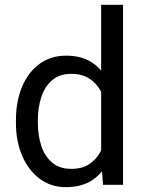

<svg xmlns="http://www.w3.org/2000/svg" viewBox="-20 -770 604 800"><path d="M254.4 9.8Q192.4 9.8 145.5 -25.1Q98.6 -60.1 72.5 -120.6Q46.4 -181.2 46.4 -258.3V-268.6Q46.4 -349.1 72.5 -409.9Q98.6 -470.7 145.5 -504.4Q192.4 -538.1 255.4 -538.1Q321.8 -538.1 366.2 -507.6Q410.6 -477.1 435.8 -420.9Q460.9 -364.7 468.3 -287.1V-239.7Q460.9 -163.1 436 -107.2Q411.1 -51.3 366.5 -20.8Q321.8 9.8 254.4 9.8ZM276.9 -66.4Q321.8 -66.4 350.8 -85.4Q379.9 -104.5 397.5 -135.7Q415 -167 424.8 -203.6V-322.3Q418.9 -349.1 408 -374.3Q397 -399.4 379.6 -419.2Q362.3 -439 337.2 -450.7Q312 -462.4 277.8 -462.4Q228.5 -462.4 197.5 -436Q166.5 -409.7 152.1 -365.5Q137.7 -321.3 137.7 -268.6V-258.3Q137.7 -205.6 152.1 -162.1Q166.5 -118.7 197.3 -92.5Q228 -66.4 276.9 -66.4ZM409.2 0 401.4 -102.5V-750H492.7V0Z"/></svg>

Font: Heebo
Style: Regular
Weight: 400
Designer: Oded Ezer
Foundry: Ezer Type House
Version: Version 3.100